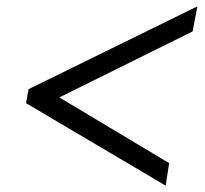

<svg xmlns="http://www.w3.org/2000/svg" viewBox="-20 -585 647 605"><path d="M62 -260 70 -304 602 -565 587 -486 167 -278 513 -71 502 0Z"/></svg>

Font: Sarabun
Style: Italic
Weight: 400
Italic angle: -10°
Designer: Suppakit Chalermlarp | Katatrad Co.,Ltd.
Foundry: Cadson Demak Co.,Ltd.
Version: Version 1.000; ttfautohint (v1.6)